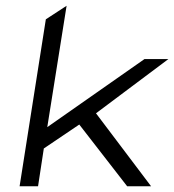

<svg xmlns="http://www.w3.org/2000/svg" viewBox="-20 -656 604 666"><path d="M112 -10 132 -141 255 -224 421 -10H504L313 -263L564 -451H481L144 -215L211 -636L139 -589L48 -10Z"/></svg>

Font: Charger Pro
Style: LitExtObl
Weight: 300
Designer: Jasper
Foundry: Cannot Into Space Fonts
Version: Version 1.09